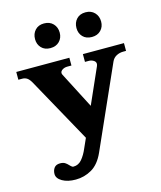

<svg xmlns="http://www.w3.org/2000/svg" viewBox="-131 -791 919 1097"><g transform="rotate(-15 328.5 -242.5)"><path d="M162 -623Q162 -655 181.5 -676Q201 -697 234 -697Q268 -697 288 -676Q308 -655 308 -623Q308 -592 288 -571.5Q268 -551 234 -551Q201 -551 181.5 -571.5Q162 -592 162 -623ZM407 -623Q407 -655 426.5 -676Q446 -697 480 -697Q513 -697 533 -676Q553 -655 553 -623Q553 -592 533 -571.5Q513 -551 480 -551Q446 -551 426.5 -571.5Q407 -592 407 -623ZM647 -470V-424H630Q608 -424 589.5 -414Q571 -404 562 -384L347 99Q319 161 275 186.5Q231 212 180 212Q132 212 101 194Q70 176 70 150Q70 129 81 114Q92 99 116 99Q134 99 144.5 105.5Q155 112 165 123Q167 125 171 129Q175 133 178.5 135Q182 137 187 137Q216 137 236.5 112.5Q257 88 272 52L297 -4L84 -389Q73 -408 61 -416Q49 -424 33 -424H10V-470H324V-424H300Q283 -424 270.5 -416Q258 -408 258 -397Q258 -392 261 -386L371 -173L464 -383Q467 -391 467 -396Q467 -409 454 -416.5Q441 -424 428 -424H404V-470Z"/></g></svg>

Font: Taviraj ExtraBold
Style: Regular
Weight: 800
Designer: Katatrad Team
Foundry: CadsonDemak
Version: Version 1.001